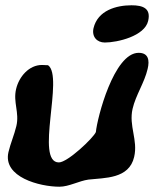

<svg xmlns="http://www.w3.org/2000/svg" viewBox="-20 -687 583 727"><path d="M334 -580C327 -548 347 -526 377 -526C424 -526 528 -550 541 -608C552 -655 522 -667 478 -667C421 -667 350 -648 334 -580ZM12 -111C-10 -16 131 20 205 20C241 20 279 -2 315 -7C376 -14 469 -9 488 -93C503 -157 467 -210 482 -275C494 -327 527 -374 539 -426C547 -459 542 -487 505 -487C411 -487 348 -240 343 -187C334 -165 236 -72 203 -72C111 -72 223 -397 162 -440C159 -440 142 -441 139 -441C90 -441 52 -397 41 -350C29 -300 54 -261 42 -210C34 -176 20 -145 12 -111Z"/></svg>

Font: Charger
Style: OversprayIt
Weight: 400
Designer: Jasper
Foundry: Cannot Into Space Fonts
Version: Version 0.980